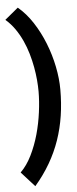

<svg xmlns="http://www.w3.org/2000/svg" viewBox="-67 -819 381 956"><g transform="rotate(-5 123.5 -341.5)"><path d="M60.1 -788.1Q101.1 -753.9 133.5 -703.9Q166 -653.8 188.7 -596.4Q211.4 -539.1 223.6 -478.8Q235.8 -418.5 235.8 -363.8Q235.8 -295.4 226.3 -233.2Q216.8 -170.9 196.8 -112.8Q176.8 -54.7 145.3 -0.5Q113.8 53.7 69.8 105L2.9 30.8Q35.2 -1 58.6 -48.6Q82 -96.2 97.2 -150.1Q112.3 -204.1 119.6 -259.8Q127 -315.4 127 -363.8Q127 -389.6 124.3 -420.9Q121.6 -452.1 115.5 -485.6Q109.4 -519 99.4 -553.5Q89.4 -587.9 74.5 -620.4Q59.6 -652.8 39.6 -681.6Q19.5 -710.4 -6.8 -732.9Z"/></g></svg>

Font: Mouse Memoirs
Style: Regular
Weight: 400
Version: Version 1.000